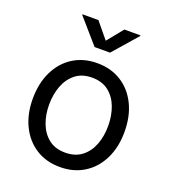

<svg xmlns="http://www.w3.org/2000/svg" viewBox="-139 -856 865 971"><g transform="rotate(20 294.0 -370.5)"><path d="M293.9 11.7Q220.2 11.7 164.8 -23.2Q109.4 -58.1 78.4 -121.1Q47.4 -184.1 47.4 -266.6Q47.4 -350.6 78.4 -413.8Q109.4 -477.1 164.8 -512Q220.2 -546.9 293.9 -546.9Q367.7 -546.9 423.3 -512Q479 -477.1 510 -413.8Q541 -350.6 541 -266.6Q541 -184.1 510 -121.1Q479 -58.1 423.3 -23.2Q367.7 11.7 293.9 11.7ZM293.9 -65.9Q347.7 -65.9 383.1 -93.3Q418.5 -120.6 435.8 -166.3Q453.1 -211.9 453.1 -266.6Q453.1 -321.8 435.8 -367.9Q418.5 -414.1 383.1 -441.7Q347.7 -469.2 293.9 -469.2Q240.7 -469.2 205.6 -441.7Q170.4 -414.1 152.8 -368.2Q135.3 -322.3 135.3 -266.6Q135.3 -211.9 152.8 -166.3Q170.4 -120.6 205.3 -93.3Q240.2 -65.9 293.9 -65.9ZM223.6 -753.4 293.9 -668 363.3 -753.4H449.7V-750L335 -618.7H252L137.7 -750V-753.4Z"/></g></svg>

Font: Inter 18pt
Style: Regular
Weight: 400
Designer: Rasmus Andersson
Foundry: rsms
Version: Version 4.001;git-66647c0bb